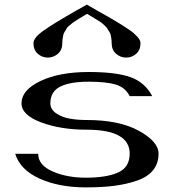

<svg xmlns="http://www.w3.org/2000/svg" viewBox="-20 -812 790 832"><path d="M357.4 -752Q354.5 -750 339.4 -741.2Q324.2 -732.4 321.3 -730.5Q318.4 -728.5 306.2 -720.7Q293.9 -712.9 291.5 -710.4Q289.1 -708 279.8 -700.7Q270.5 -693.4 268.6 -688.5Q266.6 -683.6 261.2 -675.8Q255.9 -668 254.4 -661.1Q252.9 -654.3 251.5 -645Q250 -635.7 250 -625Q250 -595.7 231 -579.1Q211.9 -562.5 187.5 -562.5Q162.1 -562.5 143.6 -579.1Q125 -595.7 125 -625Q125 -648.4 168.5 -679.2Q211.9 -710 307.6 -764.6Q339.8 -782.2 356.4 -792Q374 -781.2 399.4 -767.1Q424.8 -752.9 440.4 -744.1Q456.1 -735.4 476.6 -723.1Q497.1 -710.9 509.3 -703.1Q521.5 -695.3 536.1 -685.5Q550.8 -675.8 559.1 -668.5Q567.4 -661.1 574.7 -653.3Q582 -645.5 585.4 -638.7Q588.9 -631.8 588.9 -625Q588.9 -595.7 570.3 -579.1Q551.8 -562.5 526.4 -562.5Q502 -562.5 482.9 -579.1Q463.9 -595.7 463.9 -625Q463.9 -635.7 462.4 -645Q460.9 -654.3 459.5 -661.1Q458 -668 452.6 -675.8Q447.3 -683.6 444.8 -688.5Q442.4 -693.4 434.1 -700.7Q425.8 -708 422.9 -710.9Q419.9 -713.9 408.2 -721.2Q396.5 -728.5 393.1 -730.5Q389.6 -732.4 375.5 -741.2Q361.3 -750 357.4 -752ZM364.3 -500Q483.4 -500 545.9 -477.5Q608.4 -455.1 639.6 -395.5H542Q522.5 -433.6 481 -445.8Q439.5 -458 364.3 -458Q283.2 -458 240.7 -436.5Q198.2 -415 198.2 -364.3Q198.2 -337.9 223.6 -320.8Q249 -303.7 282.2 -297.9Q315.4 -292 354.5 -292Q497.1 -292 582 -245.1Q667 -198.2 667 -146.5V-145.5Q667 -103.5 643.1 -74.2Q619.1 -44.9 573.7 -29.3Q528.3 -13.7 475.1 -6.8Q421.9 0 352.5 0Q235.4 0 151.4 -38.1Q67.4 -76.2 45.9 -145.5H145.5Q145.5 -96.7 207.5 -69.3Q269.5 -42 352.5 -42Q441.4 -42 491.7 -64.5Q542 -86.9 542 -146.5Q542 -250 354.5 -250Q243.2 -250 158.2 -281.7Q73.2 -313.5 73.2 -364.3Q73.2 -421.9 155.3 -460.9Q237.3 -500 364.3 -500Z"/></svg>

Font: okolaks
Style: Bold
Weight: 600
Width: 8
Version: Version 000.6.0